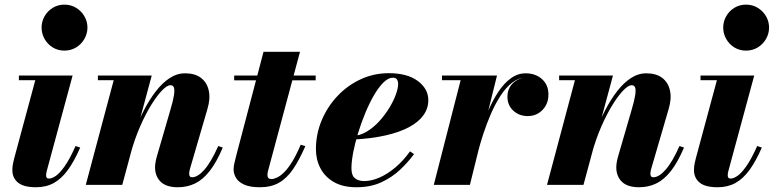

<svg xmlns="http://www.w3.org/2000/svg" viewBox="-20 -778 3256 808"><path d="M131.5 10Q79 10 55.5 -9.8Q32 -29.5 32 -62Q32 -77.5 35 -91Q38 -104.5 40 -112.5L128.5 -440.5H59.5V-460H285.5L176.5 -57.5Q175.5 -53.5 174.8 -49Q174 -44.5 174 -40Q174 -34 176.8 -30.2Q179.5 -26.5 186 -26.5Q198.5 -26.5 215 -37.8Q231.5 -49 252.5 -78.8Q273.5 -108.5 298 -163.5L317.5 -157Q292.5 -99.5 265.5 -62.5Q238.5 -25.5 206.2 -7.8Q174 10 131.5 10ZM251 -565Q223.5 -565 201.8 -578.5Q180 -592 167.5 -614.2Q155 -636.5 155 -662Q155 -687.5 167.5 -709.5Q180 -731.5 201.8 -745Q223.5 -758.5 251 -758.5Q278.5 -758.5 300.5 -745Q322.5 -731.5 335.2 -709.5Q348 -687.5 348 -662Q348 -636.5 335.2 -614.2Q322.5 -592 300.5 -578.5Q278.5 -565 251 -565Z M728.5 10Q679.5 10 656 -13.2Q632.5 -36.5 632.5 -74Q632.5 -85 635.2 -99.2Q638 -113.5 641.5 -124.5L697 -315.5Q708.5 -354 712 -377Q715.5 -400 711.8 -409.8Q708 -419.5 697 -419.5Q683.5 -419.5 662.2 -397.8Q641 -376 616.8 -337Q592.5 -298 569.8 -246Q547 -194 530 -133H517.5Q529 -177.5 546.5 -224.8Q564 -272 586.5 -315.5Q609 -359 636 -394Q663 -429 693.8 -449.2Q724.5 -469.5 759 -469.5Q800.5 -469.5 825.8 -450.2Q851 -431 858.5 -397Q866 -363 853 -319.5L779.5 -67.5Q778.5 -63.5 777.2 -57.8Q776 -52 776 -48Q776 -39.5 779 -35.8Q782 -32 788.5 -32Q812 -32 840.2 -64Q868.5 -96 898.5 -163.5L917.5 -157Q891.5 -95.5 862.8 -58.8Q834 -22 801 -6Q768 10 728.5 10ZM341 0 458.5 -440.5H392V-460H618.5L494.5 0Z M1074 10Q1032 10 1007.8 -1Q983.5 -12 973.2 -29.5Q963 -47 963 -65.5Q963 -79 967.5 -96.2Q972 -113.5 975.5 -128.5L1089 -560H1242.5L1110 -66.5Q1108.5 -61 1107 -54.5Q1105.5 -48 1105.5 -41Q1105.5 -24.5 1122.5 -24.5Q1132.5 -24.5 1146.2 -31Q1160 -37.5 1176 -53.2Q1192 -69 1209.5 -97.2Q1227 -125.5 1245.5 -169L1265 -163Q1239.5 -104.5 1213.2 -66Q1187 -27.5 1153.8 -8.8Q1120.5 10 1074 10ZM965.5 -440V-460H1308.5V-440Z M1480 10Q1423 10 1385.2 -11.8Q1347.5 -33.5 1328.5 -69.8Q1309.5 -106 1309.5 -150Q1309.5 -213.5 1333.5 -271Q1357.5 -328.5 1399.8 -373.5Q1442 -418.5 1497.5 -444.2Q1553 -470 1616 -470Q1694.5 -470 1738.5 -437Q1782.5 -404 1782.5 -356.5Q1782.5 -322 1762 -293.2Q1741.5 -264.5 1701.5 -243Q1661.5 -221.5 1602 -208Q1542.5 -194.5 1463.5 -190.5V-205.5Q1495.5 -207 1524.5 -224.8Q1553.5 -242.5 1577.2 -269Q1601 -295.5 1618.8 -324.8Q1636.5 -354 1646 -380.5Q1655.5 -407 1655.5 -424Q1655.5 -435.5 1650.8 -443.2Q1646 -451 1633.5 -451Q1614 -451 1593.8 -431Q1573.5 -411 1554 -377.5Q1534.5 -344 1517.5 -303Q1500.5 -262 1487.2 -219Q1474 -176 1466.5 -137Q1459 -98 1459 -70Q1459 -39.5 1473.8 -27.8Q1488.5 -16 1512.5 -16Q1543.5 -16 1578 -31.2Q1612.5 -46.5 1645.5 -74.8Q1678.5 -103 1705.5 -141L1722.5 -129.5Q1697.5 -95.5 1663.5 -63.5Q1629.5 -31.5 1584.5 -10.8Q1539.5 10 1480 10Z M1805.5 0 1918.5 -440.5H1840V-460H2071.5L1957.5 0ZM1980 -138Q1989.5 -178.5 2003 -224Q2016.5 -269.5 2035.2 -313Q2054 -356.5 2077.5 -392Q2101 -427.5 2129.8 -448.5Q2158.5 -469.5 2192 -469.5Q2233.5 -469.5 2260.8 -445.2Q2288 -421 2288 -380Q2288 -341.5 2263.2 -315.5Q2238.5 -289.5 2200.5 -289.5Q2165 -289.5 2140.2 -312.2Q2115.5 -335 2115.5 -370.5Q2115.5 -407 2140.2 -429.5Q2165 -452 2202 -452Q2238.5 -452 2262.8 -433.8Q2287 -415.5 2287 -380L2267.5 -380.5Q2267.5 -413.5 2246.5 -432Q2225.5 -450.5 2191 -450.5Q2161 -450.5 2134.8 -429.8Q2108.5 -409 2086.2 -374.8Q2064 -340.5 2046 -299Q2028 -257.5 2014.2 -215.5Q2000.5 -173.5 1991.5 -138Z M2669.5 10Q2620.5 10 2597 -13.2Q2573.5 -36.5 2573.5 -74Q2573.5 -85 2576.2 -99.2Q2579 -113.5 2582.5 -124.5L2638 -315.5Q2649.5 -354 2653 -377Q2656.5 -400 2652.8 -409.8Q2649 -419.5 2638 -419.5Q2624.5 -419.5 2603.2 -397.8Q2582 -376 2557.8 -337Q2533.5 -298 2510.8 -246Q2488 -194 2471 -133H2458.5Q2470 -177.5 2487.5 -224.8Q2505 -272 2527.5 -315.5Q2550 -359 2577 -394Q2604 -429 2634.8 -449.2Q2665.5 -469.5 2700 -469.5Q2741.5 -469.5 2766.8 -450.2Q2792 -431 2799.5 -397Q2807 -363 2794 -319.5L2720.5 -67.5Q2719.5 -63.5 2718.2 -57.8Q2717 -52 2717 -48Q2717 -39.5 2720 -35.8Q2723 -32 2729.5 -32Q2753 -32 2781.2 -64Q2809.5 -96 2839.5 -163.5L2858.5 -157Q2832.5 -95.5 2803.8 -58.8Q2775 -22 2742 -6Q2709 10 2669.5 10ZM2282 0 2399.5 -440.5H2333V-460H2559.5L2435.5 0Z M3000 10Q2947.5 10 2924 -9.8Q2900.5 -29.5 2900.5 -62Q2900.5 -77.5 2903.5 -91Q2906.5 -104.5 2908.5 -112.5L2997 -440.5H2928V-460H3154L3045 -57.5Q3044 -53.5 3043.2 -49Q3042.5 -44.5 3042.5 -40Q3042.5 -34 3045.2 -30.2Q3048 -26.5 3054.5 -26.5Q3067 -26.5 3083.5 -37.8Q3100 -49 3121 -78.8Q3142 -108.5 3166.5 -163.5L3186 -157Q3161 -99.5 3134 -62.5Q3107 -25.5 3074.8 -7.8Q3042.5 10 3000 10ZM3119.5 -565Q3092 -565 3070.2 -578.5Q3048.5 -592 3036 -614.2Q3023.5 -636.5 3023.5 -662Q3023.5 -687.5 3036 -709.5Q3048.5 -731.5 3070.2 -745Q3092 -758.5 3119.5 -758.5Q3147 -758.5 3169 -745Q3191 -731.5 3203.8 -709.5Q3216.5 -687.5 3216.5 -662Q3216.5 -636.5 3203.8 -614.2Q3191 -592 3169 -578.5Q3147 -565 3119.5 -565Z"/></svg>

Font: Bodoni Moda ExtraBold
Style: Italic
Weight: 800
Italic angle: -13°
Version: Version 2.005